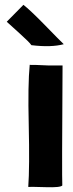

<svg xmlns="http://www.w3.org/2000/svg" viewBox="-20 -774 303 795"><path d="M239 -503V-500Q236 -39 238 -6Q230 3 169 1Q102 -1 97 0Q103 -81 99 -257Q95 -424 103 -505V-506Q98 -505 131 -505Q181 -502 222 -503ZM77 -754Q104 -733 161 -675Q231 -603 244 -591Q192 -577 110 -587Q102 -599 62 -635Q11 -682 9 -683L8 -684Z"/></svg>

Font: Londrina Solid
Style: Regular
Weight: 400
Designer: Marcelo Magalhaes
Foundry: Marcelo Magalh„es
Version: Version 1.001 2011